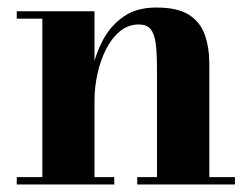

<svg xmlns="http://www.w3.org/2000/svg" viewBox="-20 -490 668 510"><path d="M231 -460V-19.5H283.5V0H24.5V-19.5H92.5V-440.5H24.5V-460ZM536 -319.5V-19.5H604V0H344.5V-19.5H397V-307Q397 -349 393.5 -375Q390 -401 379.8 -413Q369.5 -425 348.5 -425Q320.5 -425 298.5 -406.8Q276.5 -388.5 261.5 -358.8Q246.5 -329 238.8 -293.5Q231 -258 231 -223.5L216 -222.5Q216 -258 224.2 -300.8Q232.5 -343.5 252.5 -382Q272.5 -420.5 307.2 -445.2Q342 -470 395 -470Q452 -470 482.2 -450.5Q512.5 -431 524.2 -397Q536 -363 536 -319.5Z"/></svg>

Font: Bodoni Moda
Style: Bold
Weight: 700
Designer: Owen Earl
Foundry: indestructible type
Version: Version 2.005